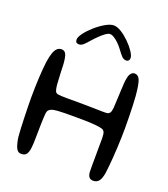

<svg xmlns="http://www.w3.org/2000/svg" viewBox="-152 -952 938 1069"><g transform="rotate(20 317.0 -418.0)"><path d="M525.5 9Q509.5 9 501.5 0.5Q493.5 -8 491 -28.5Q490.5 -48.5 490.5 -71Q490.5 -93.5 490.8 -116.2Q491 -139 491 -160.5Q491 -182 491.2 -200.2Q491.5 -218.5 491.5 -231Q491 -257.5 486.2 -267Q481.5 -276.5 472 -280Q461.5 -284 427.8 -287.5Q394 -291 318.5 -291Q275 -291 248.8 -290.8Q222.5 -290.5 207.5 -289.2Q192.5 -288 184.2 -286.5Q176 -285 169 -282Q162 -279.5 155.5 -272.5Q149 -265.5 147.5 -248.5Q147 -240 146.2 -228.8Q145.5 -217.5 145 -202.8Q144.5 -188 144.2 -169.5Q144 -151 143.5 -127.8Q143 -104.5 142.5 -76Q141 -41.5 135.5 -24Q130 -6.5 120.5 -0.5Q111 5.5 97 5.5Q75 5.5 65 -19Q55 -43.5 50.5 -79Q49 -99.5 47.2 -128.8Q45.5 -158 44.8 -190.8Q44 -223.5 43.2 -254Q42.5 -284.5 42.5 -307Q42.5 -342.5 43.5 -373.5Q44.5 -404.5 46 -431.8Q47.5 -459 49.5 -482.2Q51.5 -505.5 54 -524.5Q59 -557 66.2 -578Q73.5 -599 84.5 -609Q95.5 -619 110.5 -619Q128.5 -619 136.8 -602.5Q145 -586 148 -542.5Q148.5 -526 149 -510Q149.5 -494 150.5 -479Q151.5 -464 152 -451.8Q152.5 -439.5 153.2 -430.2Q154 -421 154.5 -415.5Q157 -397.5 161.2 -387.5Q165.5 -377.5 180.5 -375.5Q199.5 -373 238.2 -373Q277 -373 320.5 -373Q355 -373 386.2 -372Q417.5 -371 440.2 -370.8Q463 -370.5 472 -372Q481 -374.5 486.2 -382.5Q491.5 -390.5 493.5 -411.5Q494 -421 494.8 -436Q495.5 -451 496.5 -470.8Q497.5 -490.5 498.5 -512.8Q499.5 -535 501 -558.5Q504 -600 513.8 -615.8Q523.5 -631.5 538.5 -631.5Q557.5 -631.5 567.2 -613.8Q577 -596 582.5 -551.5Q584.5 -540 586.2 -517.8Q588 -495.5 589.2 -465.5Q590.5 -435.5 591.2 -401.5Q592 -367.5 592 -332.5Q592 -305 591.2 -273.8Q590.5 -242.5 588.8 -211.2Q587 -180 585 -151Q583 -122 580.5 -97.2Q578 -72.5 575.5 -55Q569.5 -19 557 -5Q544.5 9 525.5 9ZM190 -677.5Q169.5 -677.5 169.5 -698.5Q169.5 -713.5 187.5 -737.8Q205.5 -762 233 -786.2Q260.5 -810.5 289.2 -827Q318 -843.5 338.5 -843.5Q358.5 -843.5 383.8 -827.8Q409 -812 432.8 -788.5Q456.5 -765 472 -741.8Q487.5 -718.5 487.5 -704Q487.5 -694 482.2 -688.5Q477 -683 468.5 -683Q454 -683 442.8 -694Q431.5 -705 414.5 -729Q403 -744.5 388.8 -758.8Q374.5 -773 360.2 -782Q346 -791 334.5 -791Q324.5 -791 309 -780Q293.5 -769 276.8 -752.5Q260 -736 245 -719Q226 -696.5 214.5 -687Q203 -677.5 190 -677.5Z"/></g></svg>

Font: Gluten Light
Style: Regular
Weight: 300
Designer: Tyler Finck
Foundry: Etcetera Type Company
Version: Version 1.300